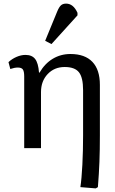

<svg xmlns="http://www.w3.org/2000/svg" viewBox="-20 -820 637 1063"><path d="M510 223 425 216Q432 170 436 92.5Q440 15 440 -70V-321Q440 -391 417 -420Q394 -449 338 -449Q281 -449 244 -410Q207 -371 207 -310V0H114V-397Q114 -425 106.5 -435.5Q99 -446 79 -446Q60 -446 37 -438L27 -476Q46 -494 71.5 -505Q97 -516 121 -516Q157 -516 174.5 -493.5Q192 -471 196 -418H199Q228 -468 272 -494.5Q316 -521 370 -521Q450 -521 491.5 -477.5Q533 -434 533 -350V-70Q533 10 530.5 76Q528 142 522 216ZM265 -576 230 -594 297 -757Q307 -781 317.5 -790.5Q328 -800 346 -800Q386 -800 409 -749V-735Z"/></svg>

Font: Text Regular
Style: Regular
Weight: 400
Designer: Latin by Veronika Burian and Jose Scaglione. Greek by Irene Vlachou. Cyrillic by Vera Evstafieva.
Foundry: TypeTogether
Version: Version 3.002